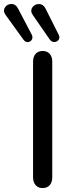

<svg xmlns="http://www.w3.org/2000/svg" viewBox="-81 -932 365 959"><path d="M84.1 -46.2V-623.8Q84.1 -648.3 96.7 -662.8Q109.2 -677.3 132 -677.3Q154.9 -677.3 167.4 -662.8Q180 -648.3 180 -623.8V-46.2Q180 -22 167.5 -7.4Q155 7.3 132.2 7.3Q109.5 7.3 96.8 -7.4Q84.1 -22 84.1 -46.2ZM146 -890 212.2 -758.3Q219.3 -744 211.8 -733.2Q204.2 -722.4 190.3 -722.1Q176.4 -721.7 167 -735.4L83.5 -856Q68.9 -876.9 80.1 -894.2Q91.3 -911.6 113.1 -911.8Q134.8 -911.9 146 -890ZM8.5 -890.6 77.3 -759.5Q84.4 -745.9 78.1 -734.5Q71.8 -723 58.8 -721.7Q45.9 -720.5 36.5 -733.5L-52 -856Q-67.3 -876.2 -56.7 -893.9Q-46.1 -911.6 -24.7 -912.1Q-3.2 -912.5 8.5 -890.6Z"/></svg>

Font: SN Pro Thin
Style: Regular
Weight: 200
Designer: Tobias Whetton
Foundry: Supernotes
Version: Version 1.003;Glyphs 3.3 (3324)